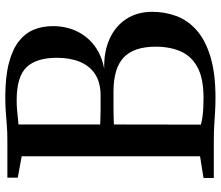

<svg xmlns="http://www.w3.org/2000/svg" viewBox="-72 -718 796 691"><g transform="rotate(-90 325.5 -372.0)"><path d="M109 -49.5V-691.5L32 -705.5V-743H166Q196.5 -743 221.8 -745Q247 -747 270.8 -748.8Q294.5 -750.5 320.5 -750.5Q394 -750.5 443.5 -737.8Q493 -725 522.5 -702Q552 -679 564.8 -647.8Q577.5 -616.5 577.5 -579Q577.5 -532 559 -493.2Q540.5 -454.5 506 -428.8Q471.5 -403 423.5 -394.5Q486 -396 532.2 -374.8Q578.5 -353.5 603.8 -314Q629 -274.5 629 -222Q629 -176.5 614 -135.5Q599 -94.5 563.8 -62.8Q528.5 -31 468.5 -12.5Q408.5 6 319.5 6Q293.5 6 269.5 4.5Q245.5 3 220.2 1.5Q195 0 164 0H31V-37ZM223.5 -409Q233.5 -408.5 247.5 -408Q261.5 -407.5 276.5 -407.5Q291.5 -407.5 305.2 -407.5Q319 -407.5 328.5 -407.5Q374 -407.5 404 -426.8Q434 -446 448.8 -481.5Q463.5 -517 463.5 -565Q463.5 -638.5 429.5 -674Q395.5 -709.5 311 -709.5Q292 -709.5 275.2 -708Q258.5 -706.5 245.5 -705Q232.5 -703.5 223.5 -703ZM223 -46.5Q234.5 -43 251 -40.8Q267.5 -38.5 285.5 -37.8Q303.5 -37 319.5 -37Q389.5 -37 429.5 -58.8Q469.5 -80.5 486.5 -119.2Q503.5 -158 503.5 -209Q503.5 -287.5 464.8 -324.2Q426 -361 342 -361Q329.5 -361 313.2 -361Q297 -361 280 -361Q263 -361 248 -360.5Q233 -360 223.5 -359.5Z"/></g></svg>

Font: Merriweather 72pt Medium
Style: Regular
Weight: 500
Version: Version 2.100